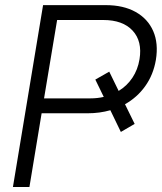

<svg xmlns="http://www.w3.org/2000/svg" viewBox="-20 -748 647 768"><path d="M31.7 0 152.3 -727.5H402.8Q473.6 -727.5 522.5 -700.2Q571.3 -672.9 592.8 -623.8Q614.3 -574.7 603.5 -508.3Q593.3 -448.7 561 -403.6Q528.8 -358.4 480 -331.1L518.6 -252.4L463.4 -220.2L421.4 -307.1Q378.4 -294.9 331.1 -294.9H146.5L97.7 0ZM417 -461.4 454.6 -384.3Q487.8 -404.3 509.5 -436.8Q531.2 -469.2 538.1 -511.2Q549.8 -583 510.5 -625.5Q471.2 -668 393.1 -668H208.5L156.2 -354.5H341.3Q369.6 -354.5 395 -360.4L361.3 -429.7Z"/></svg>

Font: Inter Display Light
Style: Italic
Weight: 300
Italic angle: -9.39999°
Designer: Rasmus Andersson
Foundry: rsms
Version: Version 4.000;git-a52131595